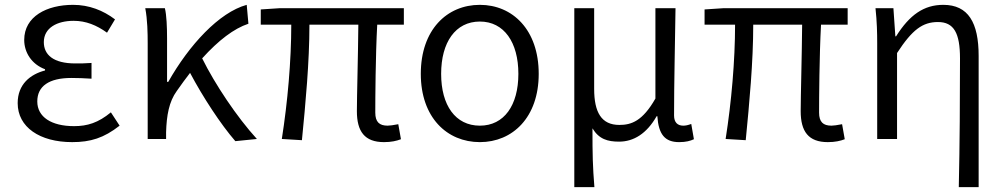

<svg xmlns="http://www.w3.org/2000/svg" viewBox="-20 -574 4148 793"><path d="M278 13C354 13 409 -4 474 -55L438 -110C386 -67 341 -53 286 -53C192 -53 134 -91 134 -155C134 -218 182 -252 275 -252C302 -252 326 -251 358 -249V-314C331 -312 313 -312 291 -312C200 -312 161 -348 161 -400C161 -459 216 -488 284 -488C335 -488 379 -470 422 -439L455 -494C406 -531 348 -554 282 -554C173 -554 80 -506 80 -409C80 -358 110 -309 166 -288V-283C105 -267 53 -226 53 -148C53 -49 144 13 278 13Z M952 9 1041 0C958 -91 868 -226 815 -333C883 -408 946 -456 1006 -476L999 -554C885 -523 761 -388 675 -236H670V-415C670 -462 668 -512 661 -540H580C589 -493 590 -438 590 -395V0H666V-28C668 -97 678 -154 710 -198C729 -225 747 -250 765 -273C818 -173 892 -60 952 9Z M1566 13C1596 13 1618 8 1636 1L1625 -61C1604 -57 1590 -55 1581 -55C1547 -55 1530 -70 1530 -109C1530 -165 1531 -345 1538 -472H1648V-540H1133L1057 -535V-472H1183C1183 -323 1168 -153 1144 0L1227 5C1242 -148 1258 -317 1258 -472H1460C1459 -350 1454 -174 1454 -115C1454 -31 1486 13 1566 13Z M1962 13C2097 13 2205 -89 2205 -269C2205 -451 2097 -554 1962 -554C1826 -554 1718 -451 1718 -269C1718 -89 1826 13 1962 13ZM1962 -55C1861 -55 1802 -139 1802 -269C1802 -399 1861 -485 1962 -485C2062 -485 2121 -399 2121 -269C2121 -139 2062 -55 1962 -55Z M2352 199H2435C2428 113 2427 66 2427 -44C2454 1 2490 11 2537 11C2597 11 2651 -22 2692 -94H2695C2700 -19 2726 13 2785 13C2813 13 2831 8 2846 1L2835 -62C2821 -57 2812 -55 2802 -55C2779 -55 2764 -68 2764 -97C2764 -234 2768 -391 2770 -540H2687V-167C2634 -74 2588 -58 2538 -58C2464 -58 2434 -110 2434 -207V-540H2352Z M3399 13C3429 13 3451 8 3469 1L3458 -61C3437 -57 3423 -55 3414 -55C3380 -55 3363 -70 3363 -109C3363 -165 3364 -345 3371 -472H3481V-540H2966L2890 -535V-472H3016C3016 -323 3001 -153 2977 0L3060 5C3075 -148 3091 -317 3091 -472H3293C3292 -350 3287 -174 3287 -115C3287 -31 3319 13 3399 13Z M3940 199H4022V-343C4022 -481 3979 -554 3876 -554C3796 -554 3737 -513 3681 -424H3678L3670 -540H3596C3602 -484 3603 -438 3603 -395V0H3685V-355C3748 -452 3791 -483 3854 -483C3920 -483 3945 -437 3945 -333C3945 -172 3944 22 3940 199Z"/></svg>

Font: ChiuKong Gothic MN Normal
Style: Regular
Weight: 350
Designer: Ryoko NISHIZUKA 西塚涼子 (kana, bopomofo & ideographs); Paul D. Hunt (Latin, Greek & Cyrillic); Sandoll Communications 산돌커뮤니
Foundry: Adobe
Version: Version 1.300